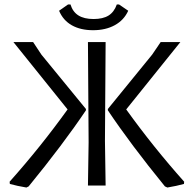

<svg xmlns="http://www.w3.org/2000/svg" viewBox="-20 -829 866 858"><path d="M24 -7 23 -17Q162 -173 282 -340L40 -641H128L165 -585L364 -342V-336Q261 -183 108 4L98 9Q56 2 24 -7ZM376 -193 373 -641H452L449 -200L452 0H373ZM717 4Q563 -185 462 -336V-342L660 -585L698 -641H786L544 -340Q664 -173 803 -17L802 -7Q770 2 728 9ZM553 -781Q534 -739 493 -716.5Q452 -694 396 -694Q340 -694 301 -716Q262 -738 244 -781L284 -809H295Q305 -776 330.5 -760Q356 -744 398 -744Q440 -744 465 -759.5Q490 -775 502 -809H512Z"/></svg>

Font: Alegreya Sans
Style: Regular
Weight: 400
Designer: Juan Pablo del Peral
Foundry: Huerta Tipografica
Version: Version 2.008; ttfautohint (v1.6)